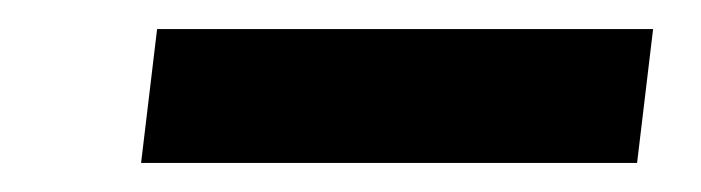

<svg xmlns="http://www.w3.org/2000/svg" viewBox="-20 -356 482 132"><path d="M429 -336H88L77 -244H418Z"/></svg>

Font: Bluebird
Style: LiNrwObl
Weight: 300
Designer: Jasper
Foundry: Cannot Into Space Fonts
Version: Version 0.98